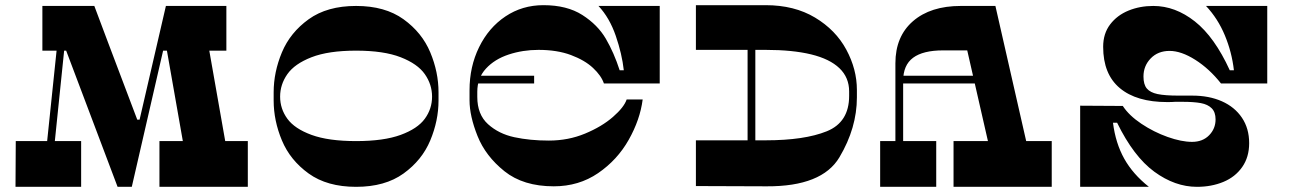

<svg xmlns="http://www.w3.org/2000/svg" viewBox="-20 -723 4994 743"><path d="M693 -146 624 -538H788L857 -146ZM939 0H597V-177H939ZM536 -230H496L490 -260H540ZM856 -527H598L638 -700H856ZM476 0H435L213 -588H387L524 -226ZM622 -700H651L490 0H460ZM410 -527H144V-700H345ZM294 0H40L41 -177H294ZM217 -700H246L174 0H144Z M1677 -334Q1677 -256 1645 -179.5Q1613 -103 1541.5 -51.5Q1470 0 1358 0Q1246 0 1174.5 -51.5Q1103 -103 1071 -179.5Q1039 -256 1039 -334V-366Q1039 -444 1071 -520.5Q1103 -597 1174.5 -648.5Q1246 -700 1358 -700Q1470 -700 1541.5 -648.5Q1613 -597 1645 -520.5Q1677 -444 1677 -366ZM1358 -177Q1465 -177 1530.5 -201Q1596 -225 1624 -263.5Q1652 -302 1652 -349Q1652 -396 1624 -436Q1596 -476 1530.5 -501.5Q1465 -527 1358 -527Q1251 -527 1185.5 -501.5Q1120 -476 1092 -436Q1064 -396 1064 -349Q1064 -302 1092 -263.5Q1120 -225 1185.5 -201Q1251 -177 1358 -177Z M2064 -530Q2003 -530 1948.5 -512Q1894 -494 1860.5 -457.5Q1827 -421 1827 -368V-348Q1827 -280 1868.5 -242.5Q1910 -205 1970.5 -192Q2031 -179 2104 -179Q2179 -179 2244 -206Q2309 -233 2352 -270.5Q2395 -308 2405 -338H2467Q2457 -260 2413 -182Q2369 -104 2294.5 -53Q2220 -2 2123 -2Q2005 -2 1932 -60.5Q1859 -119 1828 -196.5Q1797 -274 1797 -335V-374Q1797 -465 1834 -540.5Q1871 -616 1936 -659.5Q2001 -703 2083 -703Q2174 -703 2233.5 -665Q2293 -627 2324.5 -573Q2356 -519 2378 -451H2394Q2387 -514 2363 -584Q2339 -654 2296 -700H2533V-400H2317Q2307 -430 2275 -460Q2243 -490 2189.5 -510Q2136 -530 2064 -530ZM1816 -400V-430H2047V-400Z M2873 -548H2903V-146H2873ZM2943 -703Q3054 -703 3134 -655Q3214 -607 3255 -531Q3296 -455 3296 -375V-346Q3296 -228 3228.5 -114.5Q3161 -1 2947 -2L2673 -3V-180H2943Q3093 -180 3179.5 -215Q3266 -250 3266 -352V-369Q3266 -423 3228.5 -459Q3191 -495 3119 -512.5Q3047 -530 2943 -530H2673V-703Z M3670 0V-177H4050V0ZM3386 0V-177H3603V0ZM3445 -478Q3445 -582 3513 -641Q3581 -700 3698 -700H3832L3960 -138H3812L3723 -528H3629Q3552 -528 3513.5 -499.5Q3475 -471 3475 -410V-147L3445 -148ZM3455 -400V-430H3876V-400Z M4325 -313Q4349 -276 4397 -244Q4445 -212 4498.5 -193Q4552 -174 4593 -174Q4634 -174 4659 -199.5Q4684 -225 4684 -261Q4684 -289 4669 -304Q4654 -319 4627 -324Q4600 -329 4556 -329H4527Q4517 -328 4497 -328Q4378 -328 4313.5 -382Q4249 -436 4249 -542Q4249 -593 4276 -628.5Q4303 -664 4347 -682Q4391 -700 4443 -700Q4528 -700 4604 -640Q4680 -580 4739 -451H4755Q4747 -521 4720 -586Q4693 -651 4647 -700H4884V-400H4705Q4660 -457 4605.5 -491.5Q4551 -526 4506 -526Q4461 -526 4433 -497Q4405 -468 4405 -427Q4405 -396 4418 -380.5Q4431 -365 4459.5 -359Q4488 -353 4541 -353H4594Q4659 -353 4708.5 -331Q4758 -309 4786 -267.5Q4814 -226 4814 -169Q4814 -115 4787 -76.5Q4760 -38 4714 -19Q4668 0 4612 0Q4527 0 4447 -58.5Q4367 -117 4303 -248H4287Q4297 -169 4330.5 -109Q4364 -49 4426 0H4160V-314Z"/></svg>

Font: Space Cowgirl
Style: Regular
Weight: 400
Designer: Valery Marier
Foundry: Valery Marier
Version: Version 1.000